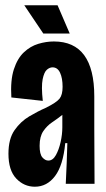

<svg xmlns="http://www.w3.org/2000/svg" viewBox="-20 -696 400 727"><path d="M112 11Q71 11 41.5 -20Q12 -51 12 -114Q12 -170 35 -203Q58 -236 91 -255.5Q124 -275 154 -288Q194 -308 205.5 -322.5Q217 -337 217 -367Q217 -400 207.5 -420.5Q198 -441 179 -441Q168 -441 157.5 -432Q147 -423 141.5 -396Q136 -369 142 -314L23 -327Q19 -392 32.5 -433.5Q46 -475 70.5 -498Q95 -521 125 -530Q155 -539 184 -539Q337 -539 337 -331V-212Q337 -159 337.5 -106Q338 -53 338 0H229Q231 -39 232.5 -77.5Q234 -116 235 -154H227Q219 -70 188.5 -29.5Q158 11 112 11ZM163 -88Q180 -88 191.5 -108.5Q203 -129 209.5 -158Q216 -187 216 -214V-261Q197 -246 177.5 -233Q158 -220 144 -199.5Q130 -179 130 -144Q130 -112 140.5 -100Q151 -88 163 -88ZM144 -569 72 -676H198L244 -569Z"/></svg>

Font: Bricolage Grotesque 48pt Condensed SemiBold
Style: Regular
Weight: 600
Width: 3
Designer: Mathieu Triay
Foundry: Atelier Triay
Version: Version 1.000; ttfautohint (v1.8.4.7-5d5b);gftools[0.9.32]